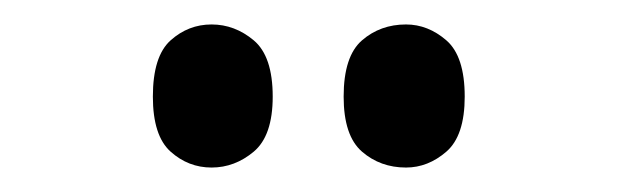

<svg xmlns="http://www.w3.org/2000/svg" viewBox="-20 -770 506 157"><path d="M312 -633Q291 -633 276 -646Q261 -659 261 -691Q261 -724 276 -737Q291 -750 312 -750Q330 -750 345 -737Q360 -724 360 -691Q360 -659 345 -646Q330 -633 312 -633ZM153 -633Q134 -633 119.5 -646Q105 -659 105 -691Q105 -724 119.5 -737Q134 -750 153 -750Q172 -750 187.5 -737Q203 -724 203 -691Q203 -659 187.5 -646Q172 -633 153 -633Z"/></svg>

Font: Noto Serif Georgian ExtraCondensed SemiBold
Style: Regular
Weight: 600
Width: 2
Designer: Monotype Design Team, Akaki Razmadze
Foundry: Google LLC
Version: Version 2.003; ttfautohint (v1.8.4.7-5d5b)